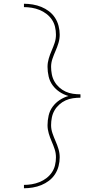

<svg xmlns="http://www.w3.org/2000/svg" viewBox="-20 -853 540 1026"><path d="M108 153V135Q129 135 150 131.5Q171 128 191 120Q211 112 228 99Q245 86 257 68.5Q269 51 274 30Q279 9 279 -12Q279 -35 272 -56Q265 -77 256 -97.5Q247 -118 240.5 -140Q234 -162 234 -184Q234 -210 240 -236Q246 -262 261.5 -283Q277 -304 299 -318.5Q321 -333 346 -340Q321 -347 299 -361.5Q277 -376 261.5 -397Q246 -418 240 -444Q234 -470 234 -496Q234 -518 240.5 -540Q247 -562 256 -582.5Q265 -603 272 -624Q279 -645 279 -668Q279 -689 274 -710Q269 -731 257 -748.5Q245 -766 228 -779Q211 -792 191 -800Q171 -808 150 -811.5Q129 -815 108 -815V-833Q131 -833 155 -829Q179 -825 201 -816Q223 -807 242 -792.5Q261 -778 274 -758Q287 -738 293 -714.5Q299 -691 299 -668Q299 -645 292.5 -623.5Q286 -602 277 -581.5Q268 -561 260.5 -539.5Q253 -518 253 -496Q253 -476 257 -455.5Q261 -435 271 -417.5Q281 -400 296.5 -386Q312 -372 330.5 -363.5Q349 -355 369.5 -352Q390 -349 410 -349V-331Q390 -331 369.5 -328Q349 -325 330.5 -316.5Q312 -308 296.5 -294Q281 -280 271 -262.5Q261 -245 257 -224.5Q253 -204 253 -184Q253 -162 260.5 -140.5Q268 -119 277 -98.5Q286 -78 292.5 -56.5Q299 -35 299 -12Q299 11 293 34.5Q287 58 274 78Q261 98 242 112.5Q223 127 201 136Q179 145 155 149Q131 153 108 153Z"/></svg>

Font: Iosevka Thin
Style: Regular
Weight: 100
Monospace: yes
Designer: Belleve Invis
Foundry: Belleve Invis
Version: Version 32.5.0; ttfautohint (v1.8.4)